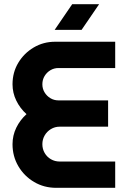

<svg xmlns="http://www.w3.org/2000/svg" viewBox="-20 -900 612 920"><path d="M249 0Q191 0 143.5 -28Q96 -56 68 -103.5Q40 -151 40 -209Q40 -251 58 -288Q76 -325 107 -353Q76 -381 58 -418Q40 -455 40 -496Q40 -553 67.5 -599Q95 -645 141.5 -672.5Q188 -700 244 -700H532V-574H260Q239 -574 221.5 -563.5Q204 -553 193.5 -535.5Q183 -518 183 -496Q183 -475 193.5 -457.5Q204 -440 221.5 -429.5Q239 -419 260 -419H498V-293H266Q243 -293 224 -281.5Q205 -270 194 -251Q183 -232 183 -209Q183 -186 194 -167Q205 -148 224 -137Q243 -126 266 -126H532V0ZM242 -757 326 -880H455L371 -757Z"/></svg>

Font: MuseoModerno Thin SemiBold
Style: Regular
Weight: 600
Version: Version 1.003